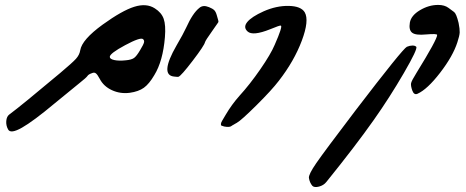

<svg xmlns="http://www.w3.org/2000/svg" viewBox="-20 -756 1893 780"><path d="M549 -552Q563 -575 565 -583.5Q567 -592 561 -597Q551 -606 488.5 -572.5Q426 -539 426 -525Q426 -516 444.5 -512Q463 -508 491 -511Q514 -513 524.5 -520.5Q535 -528 549 -552ZM13 -230Q4 -246 5.5 -264.5Q7 -283 18 -291Q68 -328 224 -459Q274 -501 288.5 -517Q303 -533 306 -552Q313 -595 397 -656Q476 -713 525.5 -728.5Q575 -744 609 -722Q636 -705 645 -679.5Q654 -654 650 -605Q642 -508 607 -451Q586 -415 564.5 -399.5Q543 -384 507 -379Q469 -374 435 -389.5Q401 -405 385 -436Q376 -453 369.5 -458Q363 -463 354 -459Q339 -454 335 -447Q330 -440 306 -421Q266 -389 202 -336Q116 -264 69.5 -237.5Q23 -211 13 -230Z M687 -445Q628 -451 697 -571Q725 -619 736 -643Q763 -703 790 -724Q805 -737 829 -727Q844 -721 850.5 -714.5Q857 -708 861 -693Q869 -668 867 -666L863 -660Q859 -655 852.5 -645Q846 -635 840 -627Q815 -592 813 -585Q810 -571 763 -509.5Q716 -448 705 -444Q703 -443 687 -445Z M891 -242Q883 -244 880 -245.5Q877 -247 877.5 -252.5Q878 -258 882.5 -265.5Q887 -273 897 -290Q921 -331 953 -367Q995 -413 1037.5 -474.5Q1080 -536 1096 -574Q1129 -649 1121 -652Q1118 -654 1077 -637Q1007 -609 986 -628Q967 -645 984.5 -666.5Q1002 -688 1051 -710Q1103 -733 1153 -732Q1203 -731 1218 -706Q1237 -673 1206 -590.5Q1175 -508 1113 -428Q1084 -390 1022 -328.5Q960 -267 942 -257Q922 -246 920 -244Q913 -238 891 -242Z M1760 -736Q1786 -736 1802 -724Q1805 -722 1813.5 -715.5Q1822 -709 1825 -707Q1834 -700 1843 -663Q1848 -638 1847.5 -624.5Q1847 -611 1838 -584Q1820 -528 1768 -460.5Q1716 -393 1676 -375Q1662 -369 1655 -388Q1648 -408 1650 -418Q1652 -428 1672 -460Q1756 -596 1756 -614Q1756 -620 1710 -616Q1669 -612 1654.5 -623Q1640 -634 1645 -664Q1650 -693 1686 -714.5Q1722 -736 1760 -736ZM1656 -571Q1666 -571 1671 -566Q1678 -558 1620.5 -459Q1563 -360 1498 -268Q1424 -163 1306 -17Q1295 -3 1276 2Q1257 7 1249 -1Q1238 -14 1235 -33Q1233 -47 1265 -93.5Q1297 -140 1424 -307Q1616 -558 1633 -566Q1645 -571 1656 -571Z"/></svg>

Font: Lilach
Style: Regular
Weight: 400
Version: Version 1.0